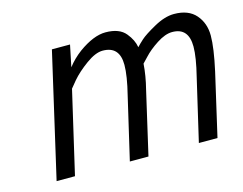

<svg xmlns="http://www.w3.org/2000/svg" viewBox="-77 -628 946 747"><g transform="rotate(-15 396.0 -255.0)"><path d="M438 -369Q438 -444 370 -444Q341 -444 302.5 -416Q264 -388 240 -360L217 -332L140 0H66L181 -500H254L236 -413Q259 -443 290 -466Q351 -510 399 -510Q455 -510 480 -479Q503 -451 508 -421Q517 -431 533.5 -446Q550 -461 594 -485.5Q638 -510 675 -510Q733 -510 762.5 -476Q792 -442 792 -392Q792 -342 772 -252L714 0H639L697 -249Q716 -325 716 -368Q716 -444 650 -444Q622 -444 587.5 -421.5Q553 -399 532 -376L511 -354Q508 -307 494 -252L436 0H361L419 -249Q438 -325 438 -369Z"/></g></svg>

Font: TitilliumWebItalic
Style: Italic
Weight: 400
Italic angle: -13°
Version: Version 1.001;PS 57.000;hotconv 1.0.70;makeotf.lib2.5.55311